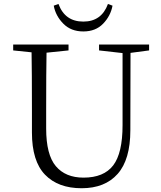

<svg xmlns="http://www.w3.org/2000/svg" viewBox="-20 -955 829 989"><path d="M536.1 -934.6 559.6 -925.8Q549.8 -873 511.2 -833Q472.7 -793 409.2 -793Q345.7 -793 306.2 -833Q266.6 -873 256.8 -925.8L281.2 -934.6Q314.5 -843.8 409.2 -843.8Q502.9 -843.8 536.1 -934.6ZM748 -725.6V-695.3L652.3 -682.6L651.4 -284.2Q651.4 -132.8 585.9 -59.1Q520.5 14.6 400.4 14.6Q279.3 14.6 211.9 -55.2Q144.5 -125 144.5 -272.5V-388.7Q144.5 -587.9 142.6 -685.5L47.9 -695.3V-725.6H333V-695.3L219.7 -683.6Q217.8 -587.9 217.8 -388.7V-293Q217.8 -158.2 267.6 -99.1Q317.4 -40 410.2 -40Q514.6 -40 563 -103Q611.3 -166 611.3 -310.5V-681.6L490.2 -695.3V-725.6Z"/></svg>

Font: GenYoMin TW TTF Light
Style: Regular
Weight: 300
Version: Version 1.300